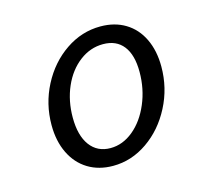

<svg xmlns="http://www.w3.org/2000/svg" viewBox="-72 -512 674 608"><g transform="rotate(-15 265.0 -207.5)"><path d="M73.4 -163.7Q73.4 -233.1 104.8 -293.5Q136.3 -354 189.1 -389.9Q241.9 -425.8 303.2 -425.8Q350 -425.8 384.7 -404.8Q419.4 -383.9 438.3 -344.8Q457.3 -305.6 457.3 -253.2Q457.3 -183.1 425.8 -122.2Q394.4 -61.3 341.9 -25Q289.5 11.3 229 11.3Q182.3 11.3 147.2 -10.1Q112.1 -31.5 92.7 -71.4Q73.4 -111.3 73.4 -163.7ZM386.3 -254.8Q386.3 -310.5 363.3 -339.9Q340.3 -369.4 296.8 -369.4Q254.8 -369.4 219.8 -342.7Q184.7 -316.1 164.5 -270.2Q144.4 -224.2 144.4 -169.4Q144.4 -110.5 168.5 -77.8Q192.7 -45.2 235.5 -45.2Q275.8 -45.2 310.5 -73.8Q345.2 -102.4 365.7 -150.8Q386.3 -199.2 386.3 -254.8Z"/></g></svg>

Font: Playfair Micro SmCond SmLight
Style: Italic
Weight: 360
Width: 4
Italic angle: -15.6°
Designer: Claus Eggers Sørensen
Foundry: Claus Eggers Sørensen
Version: Version 2.203;Glyphs 3.3 (3326)